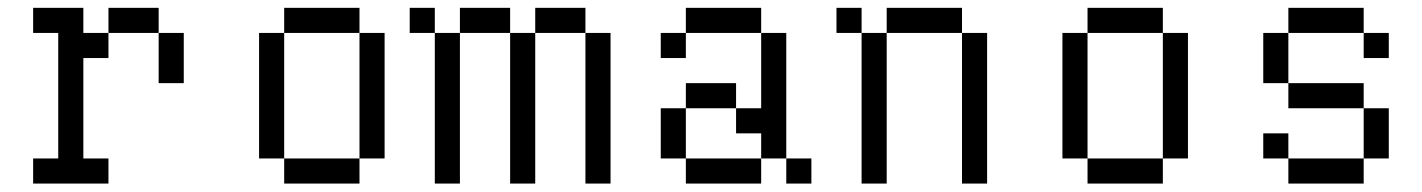

<svg xmlns="http://www.w3.org/2000/svg" viewBox="-20 -582 3540 478"><path d="M62.5 -187.5H125V-500H62.5V-562.5H187.5V-500H250V-437.5H187.5V-187.5H250V-125H62.5ZM375 -500H437.5V-375H375ZM250 -562.5H375V-500H250Z M687.5 -187.5H875V-125H687.5V-187.5H625V-500H687.5ZM875 -500H937.5V-187.5H875ZM687.5 -562.5H875V-500H687.5Z M1062.5 -500H1125V-125H1062.5ZM1250 -500H1312.5V-125H1250ZM1437.5 -500H1500V-125H1437.5ZM1000 -562.5H1062.5V-500H1000ZM1125 -562.5H1250V-500H1125ZM1312.5 -562.5H1437.5V-500H1312.5Z M1687.5 -187.5H1875V-125H1687.5V-187.5H1625V-312.5H1687.5ZM1937.5 -187.5H2000V-125H1937.5V-187.5H1875V-250H1812.5V-312.5H1875V-500H1937.5ZM1687.5 -375H1812.5V-312.5H1687.5ZM1625 -500H1687.5V-437.5H1625ZM1687.5 -562.5H1875V-500H1687.5Z M2125 -500H2187.5V-125H2125ZM2375 -500H2437.5V-125H2375ZM2062.5 -562.5H2125V-500H2062.5ZM2187.5 -562.5H2375V-500H2187.5Z M2687.5 -187.5H2875V-125H2687.5V-187.5H2625V-500H2687.5ZM2875 -500H2937.5V-187.5H2875ZM2687.5 -562.5H2875V-500H2687.5Z M3187.5 -187.5H3375V-125H3187.5V-187.5H3125V-250H3187.5ZM3375 -312.5H3437.5V-187.5H3375ZM3187.5 -375H3375V-312.5H3187.5V-375H3125V-500H3187.5ZM3375 -500H3437.5V-437.5H3375V-500H3187.5V-562.5H3375Z"/></svg>

Font: HE신이문
Style: regular
Weight: 500
Monospace: yes
Designer: Taeyun An (WindowsTiger)
Version: v1.1